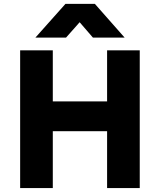

<svg xmlns="http://www.w3.org/2000/svg" viewBox="-20 -956 813 976"><path d="M82.4 0V-700H248.4V-440.5H524.4V-700H690.4V0H524.4V-289H248.4V0ZM159.9 -764.8 312.9 -936.5H462.1L613.6 -764.8H452.4L384.9 -843L315.6 -764.8Z"/></svg>

Font: Geologica Thin
Style: Regular
Weight: 100
Version: Version 1.010;gftools[0.9.28]